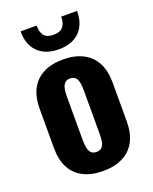

<svg xmlns="http://www.w3.org/2000/svg" viewBox="-149 -876 769 968"><g transform="rotate(-20 235.5 -392.0)"><path d="M235 10Q173 10 129 -12.5Q85 -35 62.5 -78Q40 -121 40 -185V-393Q40 -457 62.5 -500Q85 -543 129 -565.5Q173 -588 235 -588Q297 -588 341 -565.5Q385 -543 408 -500Q431 -457 431 -393V-185Q431 -121 408 -78Q385 -35 341 -12.5Q297 10 235 10ZM236 -92Q255 -92 265 -102.5Q275 -113 278 -131.5Q281 -150 281 -174V-403Q281 -428 278 -446Q275 -464 265 -475Q255 -486 236 -486Q217 -486 207 -475Q197 -464 193.5 -446Q190 -428 190 -403V-174Q190 -150 193.5 -131.5Q197 -113 207 -102.5Q217 -92 236 -92ZM235 -643Q164 -643 123.5 -682.5Q83 -722 83 -794H169Q169 -758 184 -739.5Q199 -721 235 -721Q270 -721 285.5 -740Q301 -759 301 -794H386Q386 -722 346 -682.5Q306 -643 235 -643Z"/></g></svg>

Font: Oswald SemiBold
Style: Regular
Weight: 600
Designer: Vernon Adams
Foundry: Vernon Adams
Version: Version 4.103;gftools[0.9.33.dev8+g029e19f]